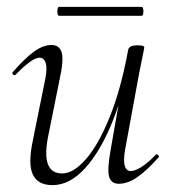

<svg xmlns="http://www.w3.org/2000/svg" viewBox="-20 -526 502 559"><path d="M133 13Q90 13 75.5 -18Q61 -49 76 -119L112 -297Q118 -328 113 -343Q108 -358 95 -358Q84 -358 66 -345Q48 -332 26 -309Q22 -305 18 -309Q14 -313 18 -317Q51 -355 78 -375Q105 -395 130 -395Q153 -395 159.5 -373.5Q166 -352 154 -297L122 -138Q109 -78 119 -49.5Q129 -21 161 -21Q194 -21 230.5 -63Q267 -105 299.5 -185.5Q332 -266 353 -380L364 -379Q344 -263 308.5 -174.5Q273 -86 228 -36.5Q183 13 133 13ZM326 9Q303 9 297.5 -12.5Q292 -34 302 -89L353 -380Q355 -394 379 -394Q392 -394 396 -392.5Q400 -391 400 -388Q400 -385 395 -361.5Q390 -338 385 -312L344 -89Q334 -28 361 -28Q373 -28 392 -40Q411 -52 433 -75Q436 -79 440.5 -74.5Q445 -70 441 -67Q407 -29 379.5 -10Q352 9 326 9ZM152 -480Q149 -480 147.5 -486.5Q146 -493 147.5 -499.5Q149 -506 152 -506H392Q396 -506 397 -499.5Q398 -493 397 -486.5Q396 -480 392 -480Z"/></svg>

Font: Cormorant Garamond Light
Style: Italic
Weight: 300
Italic angle: -10°
Designer: Christian Thalmann (Catharsis Fonts)
Foundry: Catharsis Fonts
Version: Version 4.001